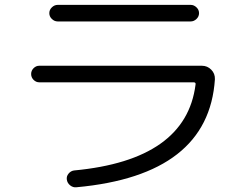

<svg xmlns="http://www.w3.org/2000/svg" viewBox="-20 -747 1040 804"><path d="M144.5 -402.3Q130.9 -402.3 120.6 -412.6Q110.4 -422.9 110.4 -437Q110.4 -451.2 120.6 -461.4Q130.9 -471.7 144.5 -471.7H825.2Q848.6 -471.7 864.7 -455.1Q880.9 -438.5 879.9 -415Q853.5 -13.7 300.8 37.1Q286.1 39.1 273.9 29.3Q261.7 19.5 259.8 4.9Q257.8 -8.8 267.1 -20Q276.4 -31.2 290 -33.2Q758.8 -77.1 798.8 -392.6Q800.8 -401.4 792 -402.3ZM221.7 -726.6H778.3Q792 -726.6 802.7 -716.3Q813.5 -706.1 813.5 -691.9Q813.5 -677.7 802.7 -667.5Q792 -657.2 778.3 -657.2H221.7Q208 -657.2 197.3 -667.5Q186.5 -677.7 186.5 -691.9Q186.5 -706.1 197.3 -716.3Q208 -726.6 221.7 -726.6Z"/></svg>

Font: Rounded Mgen+ 1m regular
Style: Regular
Weight: 400
Designer: [Source Han Sans]
Ryoko NISHIZUKA  (kana & ideographs); Paul D. Hunt (Latin, Greek & Cyrillic); Wenlong ZHANG  (bopomofo
Version: Version 1.059.20150602